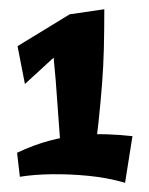

<svg xmlns="http://www.w3.org/2000/svg" viewBox="-20 -852 323 416"><path d="M116 -477Q116 -478 114.5 -492.5Q113 -507 111.5 -531Q110 -555 107.5 -585Q105 -615 103 -646.5Q101 -678 98 -707.5Q95 -737 94 -760L131 -821L206 -832Q206 -785 205 -746Q204 -707 201 -668.5Q198 -630 193.5 -588Q189 -546 182 -495ZM251 -456Q213 -467 172 -471Q131 -475 92.5 -474.5Q54 -474 23 -469L17 -521Q53 -538 86.5 -547Q120 -556 151 -559Q182 -562 211.5 -561Q241 -560 267 -557ZM34 -670 18 -752 131 -821 169 -794Z"/></svg>

Font: Marhey Light SemiBold
Style: Regular
Weight: 600
Version: Version 1.000